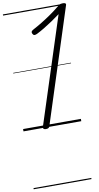

<svg xmlns="http://www.w3.org/2000/svg" viewBox="-151 -1074 845 1633"><g transform="rotate(-10 272.0 -257.5)"><path d="M191 14Q178 14 172 8Q166 2 169 -9L467 -930Q432 -904 395 -879Q358 -854 323 -833Q288 -812 258 -797Q244 -790 234 -791Q224 -792 218 -805Q212 -817 217 -825Q222 -833 236 -840Q272 -859 312 -883.5Q352 -908 392.5 -936Q433 -964 468 -993Q479 -1003 486.5 -1007.5Q494 -1012 501.5 -1013.5Q509 -1015 519 -1015Q533 -1015 540 -1010Q547 -1005 542 -992L224 -5Q221 5 213.5 9.5Q206 14 191 14ZM0 490H499V500H0ZM0 -20H499V0H0ZM0 -505H499V-500H0ZM0 -1010H499V-1000H0Z"/></g></svg>

Font: Playwrite RO Guides
Style: Regular
Weight: 400
Designer: Veronika Burian, José Scaglione
Foundry: TypeTogether
Version: Version 1.003